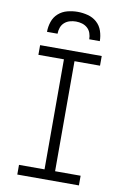

<svg xmlns="http://www.w3.org/2000/svg" viewBox="-102 -1014 705 1074"><g transform="rotate(10 250.0 -477.5)"><path d="M75 0V-55H220V-680H75V-735H425V-680H280V-55H425V0ZM100 -815Q100 -844 109.5 -872.5Q119 -901 141 -920.5Q163 -940 192 -947.5Q221 -955 250 -955Q279 -955 308 -947.5Q337 -940 359 -920.5Q381 -901 390.5 -872.5Q400 -844 400 -815H340Q340 -833 334 -850Q328 -867 315 -878.5Q302 -890 285 -895Q268 -900 250 -900Q232 -900 215 -895Q198 -890 185 -878.5Q172 -867 166 -850Q160 -833 160 -815Z"/></g></svg>

Font: Iosevka SS18 Light
Style: Regular
Weight: 300
Monospace: yes
Designer: Belleve Invis
Foundry: Belleve Invis
Version: Version 25.1.1; ttfautohint (v1.8.4)